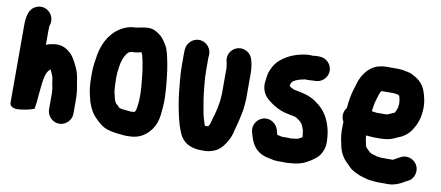

<svg xmlns="http://www.w3.org/2000/svg" viewBox="-84 -1147 3975 1729"><g transform="rotate(10 1903.0 -282.0)"><path d="M513.5 216C573.4 216 625 164.7 625 105V-34C625 -53.9 622.5 -76.1 621 -94C618.4 -127.8 611 -151.3 607 -183C604.3 -203.7 601 -222.3 597 -239C587.7 -284.1 569.4 -318.2 551 -355L535 -383C525 -400.3 513 -415.7 499 -429C462.2 -463.8 414.6 -491.1 345 -482C321.8 -478.1 291.9 -472.4 273 -463V-593C273 -604.3 273.3 -614.3 274 -623C274 -629.7 274.3 -635 275 -639C288.3 -665.6 285.5 -699 273.5 -726.5C253.6 -772.2 193.7 -813 126.5 -783C61.9 -754.1 50 -684.7 50 -591V104C50 142.3 88.8 154.4 129 152C169.9 149.5 218.3 139.8 250 129.5C265.3 124.5 273 121.3 273 120C276.2 100.8 278.5 80 282 59C284.8 28.4 293.1 -74.9 298 -108C304.8 -162.7 313.1 -214.1 343 -244L352 -253C359.5 -238.1 369.4 -220.9 375 -204C386.3 -181.3 388.5 -126.5 395 -103C400.2 -87.5 399.1 -64.2 402 -48V105C402 164.7 453.6 216 513.5 216Z M1144 -520C1144.7 -520 1145 -519.7 1145 -519C1146.3 -507 1149 -494.3 1153 -481L1157 -463C1159.4 -441.5 1165 -420.2 1168 -398C1170.9 -370.4 1174.4 -353.3 1177 -323L1182 -273L1186 -223C1187.3 -209.7 1188 -197 1188 -185V-140C1188 -128.7 1187.7 -118 1187 -108C1182.4 -74.5 1182.2 -34.6 1168 -11H1167C1165.5 -7.9 1163.9 -7.4 1161 -6C1154.8 -6 1145.5 -4 1138 -4H1129C1104.4 -6 1081.6 -8.8 1057 -11L1045 -13C1039 -14.3 1032.3 -16 1025 -18H1024L1006 -36C999.7 -42.3 992.6 -48.4 986 -55C973.7 -73.5 968.9 -90.1 964 -116C958.9 -139.3 952 -154.9 952 -181C949.4 -211.2 948 -251 948 -285C948 -301 948.7 -316 950 -330C955.6 -372.8 958.8 -411.6 972 -449C981.5 -473.5 996.8 -503.8 1013 -520C1018.6 -523.8 1027.8 -532 1036 -532C1038.7 -532.7 1040.3 -533 1041 -533C1043 -533.7 1044.3 -534 1045 -534C1076.4 -534 1105.4 -539.4 1132 -547C1136.7 -540.7 1143.2 -524.1 1144 -520ZM1095 -767 1071 -761C1067 -760.3 1063.7 -760 1061 -760C1055.7 -759.3 1049.7 -758.3 1043 -757H1037C1000.2 -754.2 971.2 -748.1 942 -735C836.8 -687.7 768.3 -587.4 744 -458C735.1 -402.5 725 -351.4 725 -286C725 -223.5 726 -159.1 737 -108C743.5 -84.7 749.7 -47.9 756.5 -27.5C774.4 26.2 798.4 74.8 835 109L848 122C870.9 144.9 892.6 163.5 921 179C942 191 968.4 197.6 996 204C1023.4 210.1 1053.7 212.2 1084 215C1112.1 219.7 1146 219.1 1176 217C1239.6 211.5 1283.4 186.6 1320 152C1367 107.2 1398.5 41.7 1404 -44C1407 -75.6 1411 -106.4 1411 -140V-185C1411 -215.7 1405.4 -266.8 1404 -294L1399 -344C1395.4 -377.4 1392.3 -397.5 1389 -427C1385.7 -450.8 1380.5 -474.3 1377 -497C1374.3 -515.6 1368.1 -534.7 1365 -553C1361.3 -575.4 1351.4 -600.2 1346 -619C1337.3 -640.2 1324.4 -658.7 1313 -677C1293.5 -708.2 1265 -736.5 1230 -754C1191.7 -779.6 1146.3 -775.6 1095 -767Z M1907 -249C1907 -243 1906.3 -237 1905 -231C1899.7 -194 1892.3 -155.2 1882 -119C1874.1 -96.6 1864.4 -55.7 1857 -30C1853.7 -15.2 1847.6 -6.9 1841 3C1841 3.7 1840.7 4.7 1840 6H1810C1805.5 -4 1800.6 -13.7 1799 -25C1790.6 -54.5 1783.3 -73.3 1777 -108C1762.1 -185.4 1750.9 -252 1743 -341C1739.7 -395.2 1735 -411.8 1735 -457C1734.3 -472.3 1734 -485.3 1734 -496V-605C1734 -606.3 1734.3 -609 1735 -613L1736 -625C1741.6 -687.5 1691.6 -741 1634.5 -746C1571.3 -751.6 1519.3 -701.4 1513 -645L1512 -634C1511.3 -623.3 1511 -613.7 1511 -605V-496C1511 -429.4 1515.3 -392 1521 -325C1528.5 -227.5 1541 -151.9 1558 -67C1566.5 -24.6 1573.8 -3.7 1583 33C1590.4 62.7 1605 92.4 1615 119C1639.3 170.3 1685.6 209.8 1749 222L1774 227C1786.7 228.3 1799.3 229 1812 229H1848C1875.2 229 1898.9 222.7 1919 216C1968.9 199.4 2002.8 165.3 2029 123C2047.3 94.7 2062.8 65.4 2073 28C2078.6 6.5 2086.4 -29.2 2093 -49C2099.7 -69.1 2106.1 -106.2 2112 -130C2118.3 -152.6 2120.5 -169.9 2125 -194C2129.9 -225 2131.7 -260.4 2134 -295V-536C2134 -553.7 2133 -569.9 2130 -585L2128 -603C2126.7 -609 2125.7 -615.3 2125 -622C2114.8 -669.4 2101.1 -702 2061.5 -723C1998.4 -756.4 1936 -724.5 1911 -678C1894.7 -647.6 1893.6 -615.4 1905 -585V-583L1907 -571L1909 -555C1909.7 -550.3 1910.3 -546 1911 -542V-304C1909.5 -287.3 1908.2 -266.3 1907 -249Z M2500 -481C2501.3 -487 2502.3 -493 2503 -499C2505 -503.7 2507.3 -508.7 2510 -514C2514.6 -523.2 2530.8 -530.1 2539 -536C2565.4 -549.2 2592.6 -555.3 2626 -562H2629C2633.7 -562 2639.7 -561.7 2647 -561C2661.7 -561 2676 -561.7 2690 -563C2692.7 -563.7 2694.7 -564 2696 -564H2719C2779.5 -564 2831 -615.1 2831 -675.5C2831 -735.9 2779.5 -787 2719 -787H2696C2685.3 -787 2673.7 -786 2661 -784H2656C2646 -784.7 2637 -785 2629 -785C2600.7 -785 2575.1 -780.8 2550 -775C2504.6 -765.3 2461.1 -749 2426 -728L2400 -712C2361.8 -685.5 2330.9 -655.8 2310 -612C2298.6 -589.3 2286.3 -562.7 2283 -535C2280.1 -512 2275.6 -485.5 2274 -461C2274 -395.9 2301.9 -350.7 2341 -320C2377 -290.6 2416.9 -264.8 2464 -246C2502.8 -231.7 2552 -224 2594 -215C2609.6 -209.8 2620.1 -201.2 2631 -193C2641.5 -187.8 2653.6 -172.4 2662 -164C2668.6 -150.7 2674.2 -140.9 2679 -125C2682.3 -115.9 2687 -109.1 2687 -100C2689.4 -84.1 2691.5 -68.6 2693 -54V-46C2684.5 -39.2 2672.2 -33.1 2663 -28C2662.3 -28 2661.3 -27.7 2660 -27C2651.5 -24.2 2642.9 -21 2635 -21L2617 -19C2611 -18.3 2604.7 -17.3 2598 -16H2593C2583.7 -16.7 2573.7 -17 2563 -17H2509C2495 -20.5 2483.5 -23.4 2466 -26C2464.7 -29.3 2463.7 -33.3 2463 -38L2453 -73C2438.3 -121.5 2381.6 -168.4 2315 -149.5C2265.2 -135.3 2219.8 -78.9 2238 -12L2248 23C2275.5 120 2327.7 175.2 2429 194C2457.5 199.7 2479.7 206 2513 206H2563C2570.3 206 2577 206.3 2583 207C2610.5 207 2639.7 202.4 2664 200C2702.2 195.2 2739.7 184.4 2768 168C2788.8 156.6 2810.9 144.9 2829 130C2854.9 112.8 2874.9 93.4 2890 66C2903.7 40.3 2916 9.6 2916 -25V-46C2916 -77.1 2911.6 -103.3 2908 -132C2903.1 -160.4 2897.7 -174.2 2890 -199C2868.3 -264.1 2833 -315.9 2785 -357C2769.1 -369.1 2759.7 -375.5 2747 -385C2730.1 -398.3 2714.6 -404.7 2696 -414C2659.9 -430.2 2617.9 -440.1 2573 -448C2543.8 -451.2 2519.6 -462.5 2501 -478H2500Z M3498 -497C3498 -485.4 3496.1 -472.8 3495 -462V-460C3490.8 -447.5 3488.3 -437.5 3483 -427L3478.5 -418C3476.7 -414.4 3473.1 -405 3468 -405C3449.3 -396.5 3434.2 -391.1 3416 -382C3414 -381.3 3412.7 -381 3412 -381C3404.9 -379.8 3395.6 -378 3387 -378H3310C3298.4 -380.9 3283.7 -381.5 3272 -383C3270 -383 3268.3 -383.3 3267 -384C3269.7 -399.3 3272 -415 3274 -431C3280 -471.2 3289.8 -496 3300 -531C3305.3 -549.4 3310 -565 3321 -576L3327 -578H3438C3452.2 -576.4 3460.3 -574.1 3473 -572C3476.3 -570 3480 -568 3484 -566C3489.3 -552.6 3492 -551 3492 -543C3495.3 -529.7 3498 -512.6 3498 -497ZM3429 237H3531C3543 237 3555.3 235.7 3568 233C3607.3 224.3 3644.3 207.8 3674 188C3681.3 184.7 3687.7 181.3 3693 178C3723.7 164.8 3743.6 140.1 3752.5 108C3771.5 39.6 3727.1 -15.2 3676.5 -30C3644.3 -39.4 3611.7 -34.1 3586 -17L3578 -13C3561.8 -6 3548.1 6.2 3530 13C3528.7 13 3527.7 13.3 3527 14H3425C3411.2 12.5 3399.9 10.2 3384 9C3373.7 4.9 3362 2 3350 -1C3336.2 -3.8 3326.4 -10.3 3315 -16L3313 -18L3296 -34C3287.7 -42.3 3279.3 -50.5 3273 -60C3273 -60.7 3272.7 -61.3 3272 -62C3264.3 -90.3 3256.5 -127.3 3254 -160C3276.7 -160 3298.5 -155 3322 -155H3387C3406.9 -155 3428 -158.3 3445 -160C3469.8 -163.3 3496.7 -172.4 3516 -182C3518.7 -184 3521.7 -185.3 3525 -186C3529.7 -188.7 3533.7 -190.7 3537 -192C3589.7 -209.6 3634.7 -245.1 3661 -289C3692 -335.5 3713.9 -391.2 3719 -463C3726.3 -531.9 3710.9 -595.9 3693 -645C3674.8 -696.4 3638.4 -735.4 3593 -760C3570.4 -772.7 3553.4 -783 3527 -788C3497.3 -794.6 3467.3 -801 3430 -801H3324C3307.3 -801 3291 -799 3275 -795C3268.3 -793 3262.3 -791.7 3257 -791C3235 -785.7 3214 -775.7 3194 -761C3153.6 -732.2 3122.8 -691.1 3102 -642C3092.4 -619.8 3084.1 -585.2 3076 -561C3057.5 -507.8 3046.2 -438.4 3041 -374C3024.3 -353.3 3016 -330 3016 -304C3016 -283.3 3021.3 -264.3 3032 -247C3031.3 -229.7 3031 -214 3031 -200C3028.7 -141.1 3035.4 -96.2 3047 -48C3060.6 31 3090.7 80.1 3139 123L3155 140C3174.3 159.3 3191 172.2 3216 184L3232 192C3252 202.6 3273.6 209.8 3297 216C3320.7 222.8 3348.4 232 3377 232C3393.3 233.8 3410 237 3429 237Z"/></g></svg>

Font: Smoothie
Style: Blk
Weight: 900
Foundry: Cannot Into Space Fonts
Version: Version 0.8